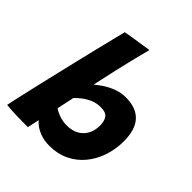

<svg xmlns="http://www.w3.org/2000/svg" viewBox="-198 -853 996 996"><g transform="rotate(45 300.0 -354.5)"><path d="M6.2 3.5Q9.8 -14 18.8 -54.9Q27.9 -95.9 40.9 -151.9Q53.9 -208 69 -272.2Q84.1 -336.4 99.5 -401.1Q114.9 -465.9 129.1 -524.2Q143.4 -582.5 154.4 -627.2Q165.5 -671.9 171.5 -694.4Q178.5 -695.8 221.8 -703.1Q265.1 -710.4 327.1 -719.4Q318.8 -687.8 305.4 -634.6Q292.1 -581.4 277.4 -517.2Q262.8 -453.1 249.2 -387.8Q263.1 -399.6 280.9 -412.2Q298.8 -424.9 319.8 -435.6Q340.8 -446.4 364.7 -453Q388.6 -459.6 414.9 -459.6Q490 -459.6 529.1 -417.9Q568.1 -376.2 568.1 -291.4Q568.1 -232.9 550.6 -180.4Q533 -127.9 499.7 -87.4Q466.4 -47 418.8 -23.9Q371.2 -0.8 311.4 -0.8Q275.5 -0.8 247.5 -10.6Q219.5 -20.5 201.7 -33.8Q183.9 -47.1 178.4 -56.9Q174.9 -42.4 170.1 -20.3Q165.4 1.8 164 9.5Q127.4 9.6 81.8 8.4Q36.1 7.2 6.2 3.5ZM203.8 -169.1Q210.4 -163.9 224.6 -156.8Q238.9 -149.8 258.3 -144.5Q277.8 -139.2 299.5 -139.2Q338.4 -139.2 365.9 -154.5Q393.5 -169.8 408.4 -197.2Q423.2 -224.8 423.2 -260.6Q423.2 -293.8 409.8 -312.7Q396.2 -331.6 359.2 -331.6Q327.6 -331.6 301.5 -320.1Q275.4 -308.6 255.8 -292.9Q236.2 -277.2 224.1 -264.9Q223.5 -260.6 221.3 -251.1Q219.1 -241.5 216.6 -229.4Q214.1 -217.4 211.4 -205.1Q208.8 -192.9 206.8 -183.2Q204.9 -173.6 203.8 -169.1Z"/></g></svg>

Font: Grandstander Thin
Style: Italic
Weight: 100
Italic angle: -15°
Designer: Tyler Finck
Foundry: Etcetera Type Co
Version: Version 1.200